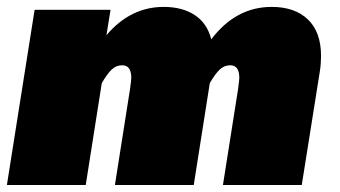

<svg xmlns="http://www.w3.org/2000/svg" viewBox="-28 -528 969 548"><path d="M-8.3 0 70.8 -500H287.5L275.8 -427.5Q344.2 -508.3 439.2 -508.3Q492.5 -508.3 527.9 -485Q563.3 -461.7 575 -415.8Q645 -508.3 747.5 -508.3Q813.3 -508.3 850.8 -472.5Q888.3 -436.7 888.3 -368.3Q888.3 -345.8 885 -325L833.3 0H608.3L651.7 -275Q655 -300 655 -305.8Q655 -341.7 629.2 -341.7Q611.7 -341.7 598.8 -329.2Q585.8 -316.7 570.8 -290.8L525 0H300L343.3 -275Q346.7 -300 346.7 -305.8Q346.7 -341.7 320.8 -341.7Q303.3 -341.7 290.4 -329.2Q277.5 -316.7 262.5 -290.8L216.7 0Z"/></svg>

Font: BoonTook
Style: Italic
Weight: 400
Italic angle: -9°
Designer: Sungsit Sawaiwan
Foundry: FontUni
Version: Version 3.0